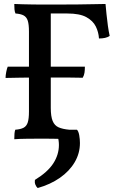

<svg xmlns="http://www.w3.org/2000/svg" viewBox="-20 -699 608 968"><path d="M52 3Q52 -13 53 -25Q54 -37 57 -45Q84 -47 99 -55Q114 -63 120 -82Q126 -101 126 -136V-540Q126 -576 120 -594.5Q114 -613 99.5 -621Q85 -629 58 -631Q54 -640 53 -652Q52 -664 52 -679Q70 -678 93.5 -677.5Q117 -677 143 -676.5Q169 -676 193 -676Q217 -676 236 -676V-155Q236 -112 245.5 -89Q255 -66 275.5 -57Q296 -48 329 -45Q332 -36 333 -24Q334 -12 334 3Q319 2 296.5 1.5Q274 1 248.5 0.5Q223 0 198 0Q160 0 117 0.5Q74 1 52 3ZM479 -505Q477 -537 463 -565.5Q449 -594 415.5 -612.5Q382 -631 319 -631H208L232 -676Q311 -676 366.5 -676.5Q422 -677 458 -678Q494 -679 512 -679Q514 -657 517 -627Q520 -597 524 -568.5Q528 -540 533 -518Q523 -511 509.5 -508Q496 -505 479 -505ZM170 249Q162 242 158 231Q154 220 156 208Q220 169 248.5 125Q277 81 277 32Q277 21 275.5 10.5Q274 0 272 -11V-45H368Q376 -37 379.5 -17Q383 3 383 22Q383 74 356.5 119Q330 164 282 197.5Q234 231 170 249ZM8 -306Q8 -319 11.5 -336.5Q15 -354 19 -363H155H209H408Q408 -346 406 -332.5Q404 -319 397 -307Q361 -308 331.5 -308Q302 -308 273 -308Q244 -308 206 -308H153Q118 -308 87.5 -307.5Q57 -307 8 -306Z"/></svg>

Font: Vollkorn Medium
Style: Regular
Weight: 500
Designer: Friedrich Althausen
Foundry: Friedrich Althausen
Version: Version 5.000